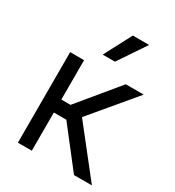

<svg xmlns="http://www.w3.org/2000/svg" viewBox="-187 -893 912 1002"><g transform="rotate(30 268.5 -392.0)"><path d="M76.7 -545.5H160.5V-308.2H215.9L411.9 -545.5H519.9L299.7 -282.7L522.7 0H414.8L235.8 -230.1H160.5V0H76.7ZM316.8 -784.1H414.8L304 -619.3H230.1Z"/></g></svg>

Font: Fast_Sans
Style: Regular
Weight: 400
Designer: Rasmus Andersson
Foundry: rsms
Version: Version 3.018;git-588b23468